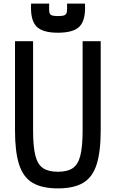

<svg xmlns="http://www.w3.org/2000/svg" viewBox="-20 -1028 640 1062"><path d="M300 14Q212 14 160 -17Q108 -48 85.5 -118.5Q63 -189 63 -306V-800H163V-306Q163 -218 175.5 -168Q188 -118 218 -98Q248 -78 300 -78Q353 -78 382.5 -98Q412 -118 424.5 -168Q437 -218 437 -306V-800H537V-306Q537 -189 514.5 -118.5Q492 -48 440.5 -17Q389 14 300 14ZM300 -847Q213 -847 180 -883.5Q147 -920 152 -1008H252Q251 -978 252.5 -963.5Q254 -949 265 -944Q276 -939 300 -939Q326 -939 337 -944Q348 -949 350 -964Q352 -979 351 -1008H450Q455 -920 422 -883.5Q389 -847 300 -847Z"/></svg>

Font: Victor Mono
Style: Bold
Weight: 700
Monospace: yes
Designer: Rune Bjørnerås
Version: Version 1.561;gftools[0.9.30]